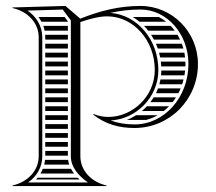

<svg xmlns="http://www.w3.org/2000/svg" viewBox="-20 -425 725 645"><path d="M208 68V52H132V68ZM208 82H132V98H208ZM208 8V-8H132V8ZM208 22H132V38H208ZM208 -22V-38H132V-22ZM208 -82V-98H132V-82ZM208 -68H132V-52H208ZM208 -202V-218H132V-202ZM208 -188H132V-172H208ZM208 -158H132V-142H208ZM208 -128H132V-112H208ZM208 -352V-353.2C204.3 -358.1 200.6 -363.1 196.9 -368H109.1C112.9 -362.9 116.3 -357.6 119.3 -352ZM208 -338H125.5C127.3 -332.8 128.8 -327.5 129.9 -322H208ZM208 -308H131.7C131.9 -305.4 132 -302.7 132 -300V-292H208ZM208 -278H132V-262H208ZM208 -248H132V-232H208ZM228.8 158C224.8 152.9 221.4 147.5 218.5 142H123.8C121.6 147.6 118.9 152.9 115.9 158ZM241 172H106.2C104.6 174.1 102.8 176.1 101.1 178H247.1C245 176 243 174 241 172ZM212.5 128C210.8 122.9 209.5 117.5 208.8 112H131.4C130.8 117.5 129.8 122.8 128.4 128ZM513.4 -368H426C433.9 -363.3 441.5 -357.9 448.6 -352H538.1C530.4 -358.2 522.1 -363.5 513.4 -368ZM553.5 -338H463.8C468.7 -332.9 473.4 -327.6 477.7 -322H567C562.8 -327.7 558.3 -333 553.5 -338ZM576.4 -308H487.7C491.1 -302.8 494.2 -297.5 497.1 -292H585C582.4 -297.5 579.5 -302.9 576.4 -308ZM590.9 -278H503.9C506.1 -272.8 508.2 -267.4 510.1 -262H596.1C594.6 -267.5 592.8 -272.8 590.9 -278ZM599.4 -248H514.4C515.8 -242.7 517 -237.4 518.1 -232H601.8C601.2 -237.4 600.4 -242.8 599.4 -248ZM602.8 -218H520.3C520.9 -212.7 521.4 -207.4 521.7 -202H602.9C603 -204.7 603 -207.3 603 -210C603 -212.7 602.9 -215.4 602.8 -218ZM470.7 -22C484.3 -25.6 497.3 -31 509.5 -38H437.4C427.4 -31.6 416.8 -26.2 405.9 -22ZM559.9 -82C563.9 -87.1 567.7 -92.4 571.2 -98H496.3C492.9 -92.5 489.2 -87.1 485.3 -82ZM547.7 -68H473.5C468.2 -62.3 462.5 -57 456.6 -52H530.1C536.3 -56.9 542.2 -62.2 547.7 -68ZM601.9 -188H522C521.9 -182.6 521.6 -177.3 521.1 -172H599.7C600.6 -177.3 601.4 -182.6 601.9 -188ZM596.7 -158H519.1C518.1 -152.6 516.9 -147.2 515.4 -142H592.1C593.8 -147.2 595.4 -152.6 596.7 -158ZM586.8 -128H510.8C508.8 -122.5 506.5 -117.2 503.9 -112H579.3C582 -117.2 584.6 -122.5 586.8 -128ZM110 100C110 149 72 187 22 198V200H338V198C288 187 250 149 250 100V-350.9C279.7 -361.3 313.4 -370.1 340 -370.1C428.3 -370.1 500 -289.4 500 -190C500 -99.7 423.4 -32.2 344.5 -32.2C327.5 -32.2 310.4 -35.3 294 -42L293 -40C333.9 -7.9 379.4 5 432 5C550.6 4.9 645 -91.4 645 -210C645 -317.6 558.5 -405 452 -405C378.9 -405 316 -388.5 249.6 -362.3L200 -405L22 -400V-398C72 -387 110 -349 110 -300ZM350.6 -381.7C383.1 -389 416.4 -393 452 -393C540.9 -393 613 -311 613 -210C613 -98 532 -7 432 -7C402.7 -7 375.4 -11.5 351.6 -20.4C434.7 -24.4 512 -95.4 512 -190C512 -290.8 441.6 -375.2 350.6 -381.7ZM218 -356.5V100C218 136.1 242.7 164.7 275.5 188H74.5C103.6 167.3 122 136.7 122 100V-300C122 -338 100.9 -370.1 72.5 -389.4L190.7 -392.9Z"/></svg>

Font: SortefaxS02
Style: Medium
Weight: 500
Designer: gluk
Foundry: gluk
Version: Version 0.261